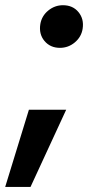

<svg xmlns="http://www.w3.org/2000/svg" viewBox="-39 -541 401 754"><path d="M-18.6 193 74.5 -110H220.9L80.9 193ZM196.4 -353.1Q158.4 -353.1 135.7 -380.1Q113 -407.2 119.4 -446.5Q124.9 -478.7 150.5 -499.6Q176.1 -520.5 208.2 -520.5Q247 -520.5 269.2 -493.5Q291.5 -466.4 285.5 -428Q280.5 -396.1 255 -374.6Q229.4 -353.1 196.4 -353.1Z"/></svg>

Font: Inter Variable
Style: Italic
Weight: 400
Italic angle: -9.39999°
Designer: Rasmus Andersson
Foundry: rsms
Version: Version 4.001;git-9221beed3